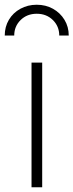

<svg xmlns="http://www.w3.org/2000/svg" viewBox="-63 -790 310 810"><path d="M70 0H115V-526H70ZM-43 -640H-3Q-3 -679 24 -705.5Q51 -732 92 -732Q133 -732 160 -705.5Q187 -679 187 -640H227Q227 -677 209 -706.5Q191 -736 160.5 -753Q130 -770 92 -770Q54 -770 23 -753Q-8 -736 -25.5 -706.5Q-43 -677 -43 -640Z"/></svg>

Font: Plus Jakarta Sans ExtraLight
Style: Regular
Weight: 200
Designer: Gumpita Rahayu
Foundry: Tokotype
Version: Version 2.004; ttfautohint (v1.8.3)